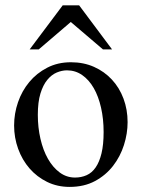

<svg xmlns="http://www.w3.org/2000/svg" viewBox="-20 -697 540 731"><path d="M374.5 -194.3Q374.5 -244.1 364.7 -287.1Q355 -330.1 336.9 -361.6Q318.8 -393.1 293 -411.1Q267.1 -429.2 234.9 -429.2Q215.8 -429.2 196 -420.9Q176.3 -412.6 160.2 -393.1Q144 -373.5 134 -341.1Q124 -308.6 124 -259.8Q124 -211.9 134 -168.5Q144 -125 162.6 -92.3Q181.2 -59.6 207.3 -40.3Q233.4 -21 265.6 -21Q289.6 -21 309.8 -30Q330.1 -39.1 344.2 -59.6Q358.4 -80.1 366.5 -113.3Q374.5 -146.5 374.5 -194.3ZM465.8 -231.9Q465.8 -188.5 451.9 -144.8Q438 -101.1 410.4 -65.4Q382.8 -29.8 341.6 -7.6Q300.3 14.6 245.1 14.6Q198.2 14.6 159.4 -4.4Q120.6 -23.4 92.5 -55.7Q64.5 -87.9 49.1 -130.4Q33.7 -172.9 33.7 -219.2Q33.7 -264.6 48.6 -307.9Q63.5 -351.1 91.6 -384.8Q119.6 -418.5 159.7 -439.2Q199.7 -460 250 -460Q298.3 -460 337.9 -442.4Q377.4 -424.8 406 -394Q434.6 -363.3 450.2 -321.5Q465.8 -279.8 465.8 -231.9ZM372.1 -508.8 249.5 -613.3 127.4 -508.8H92.8L218.8 -676.8H281.2L406.7 -508.8Z"/></svg>

Font: Tai Heritage Pro
Style: Regular
Weight: 400
Designer: Faah Baccam, Walt Agee, Victor Gaultney, Annie Olsen
Foundry: SIL International
Version: Version 2.600